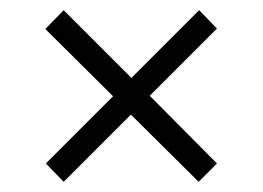

<svg xmlns="http://www.w3.org/2000/svg" viewBox="-20 -441 516 377"><path d="M105 -84 70 -120 202 -252 69 -384 105 -421 238 -288 371 -421 406 -385 274 -253 406 -120 370 -84 237 -216Z"/></svg>

Font: Saira Thin Light
Style: Regular
Weight: 300
Version: Version 1.101